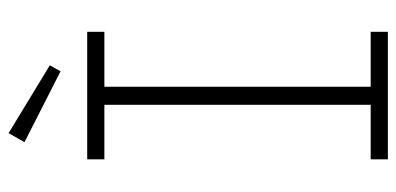

<svg xmlns="http://www.w3.org/2000/svg" viewBox="-258 -665 923 447"><g transform="rotate(-90 203.5 -441.5)"><path d="M56 0V-40H183V-660H56V-700H353V-660H225V-40H353V0ZM261 -762 96 -846 117 -883 275 -787Z"/></g></svg>

Font: Readex Pro Light
Style: Regular
Weight: 300
Designer: Bonnie Shaver-Troup, Thomas Jockin
Foundry: Lexend
Version: Version 1.200; ttfautohint (v1.8.3)